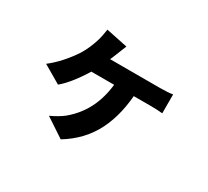

<svg xmlns="http://www.w3.org/2000/svg" viewBox="-144 -859 1287 1189"><g transform="rotate(30 500.0 -264.5)"><path d="M454 -567 443 -539Q427 -498 406 -451.5Q385 -405 369 -377Q338 -322 297 -268Q256 -214 218 -183L90 -258Q173 -322 242 -426Q277 -483 298 -555Q305 -578 313 -631L467 -599ZM389 -481H470H563H655H731H775Q834 -481 866 -487V-352Q834 -356 775 -356H731H654H562H467H384H327L335 -481ZM402 102 266 12Q324 -15 359 -43Q516 -173 523 -406H663Q657 -228 594 -102Q531 24 402 102Z"/></g></svg>

Font: Merged Yaku Han JP ExtraBold
Style: Regular
Weight: 800
Designer: Ryoko NISHIZUKA 西塚涼子 (kana, bopomofo & ideographs); Paul D. Hunt (Latin, Greek & Cyrillic); Sandoll Communications 산돌커뮤니
Foundry: Adobe
Version: Version 2.004